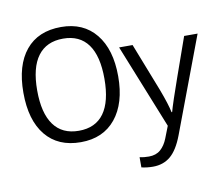

<svg xmlns="http://www.w3.org/2000/svg" viewBox="-98 -846 1405 1207"><g transform="rotate(-10 604.5 -242.5)"><path d="M666 -357.9Q666 -186 586.2 -88.1Q506.3 9.8 363.8 9.8Q218.8 9.8 139.9 -86.7Q61 -183.1 61 -358.9Q61 -533.7 139.9 -629.4Q218.8 -725.1 365.2 -725.1Q507.3 -725.1 586.7 -627.4Q666 -529.8 666 -357.9ZM148.9 -357.9Q148.9 -212.9 203.4 -137.9Q257.8 -63 363.8 -63Q470.2 -63 524.2 -137.5Q578.1 -211.9 578.1 -357.9Q578.1 -502.9 524.4 -576.9Q470.7 -650.9 365.2 -650.9Q258.8 -650.9 203.9 -577.1Q148.9 -503.4 148.9 -357.9ZM703.1 -535.2H789.1L909.2 -228Q947.3 -127 957 -77.1H960.9Q966.3 -98.6 986.6 -159.9Q1006.8 -221.2 1118.2 -535.2H1204.1L975.1 74.2Q941.4 163.1 895.5 201.7Q849.6 240.2 783.2 240.2Q746.1 240.2 710 231.9V167Q736.8 172.9 769 172.9Q814.9 172.9 843.5 147.7Q872.1 122.6 889.2 79.1L918.9 2.9Z"/></g></svg>

Font: HunimalSansv1.5
Style: Regular
Weight: 400
Foundry: Ascender Corporation
Version: Version 1.10